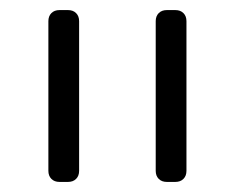

<svg xmlns="http://www.w3.org/2000/svg" viewBox="-20 -591 466 381"><path d="M311 -230Q301 -230 295 -236Q289 -242 289 -252V-549Q289 -559 295 -565Q301 -571 311 -571H328Q338 -571 344 -565Q350 -559 350 -549V-252Q350 -242 344 -236Q338 -230 328 -230ZM98 -230Q88 -230 82 -236Q76 -242 76 -252V-549Q76 -559 82 -565Q88 -571 98 -571H115Q125 -571 131 -565Q137 -559 137 -549V-252Q137 -242 131 -236Q125 -230 115 -230Z"/></svg>

Font: Rubik Light Light
Style: Regular
Weight: 300
Version: Version 2.101